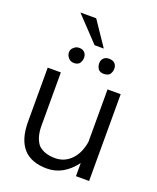

<svg xmlns="http://www.w3.org/2000/svg" viewBox="-160 -962 879 1072"><g transform="rotate(20 279.5 -425.5)"><path d="M222.7 -867.2 320.3 -722.7H265.6L128.9 -867.2ZM191.4 -679.7Q210.9 -679.7 222.7 -668Q234.4 -656.2 234.4 -636.7Q234.4 -617.2 222.7 -601.6Q210.9 -589.8 191.4 -589.8Q171.9 -589.8 160.2 -601.6Q144.5 -617.2 144.5 -636.7Q144.5 -656.2 160.2 -668Q171.9 -679.7 191.4 -679.7ZM367.2 -679.7Q390.6 -679.7 402.3 -668Q414.1 -656.2 414.1 -636.7Q414.1 -617.2 402.3 -601.6Q390.6 -589.8 367.2 -589.8Q347.7 -589.8 335.9 -601.6Q324.2 -617.2 324.2 -636.7Q324.2 -656.2 335.9 -668Q347.7 -679.7 367.2 -679.7ZM140.6 -515.6V-199.2Q140.6 -128.9 171.9 -89.8Q207 -54.7 273.4 -54.7Q328.1 -54.7 367.2 -93.8Q406.2 -132.8 418 -203.1V-515.6H496.1V0H418V-78.1Q347.7 15.6 250 15.6Q62.5 15.6 62.5 -195.3V-515.6Z"/></g></svg>

Font: 和音 by 宁静之雨，公众号njzyshare
Style: Regular
Weight: 400
Designer: Steve Matteson
Foundry: Ascender Corporation
Version: Version 6.00;June 8, 2018;FontCreator 11.0.0.2388 32-bit